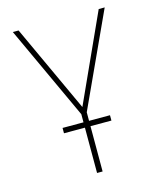

<svg xmlns="http://www.w3.org/2000/svg" viewBox="-108 -791 717 868"><g transform="rotate(-15 250.0 -357.0)"><path d="M238 0V-212H140V-237H238V-275L35 -714H62L251 -305L437 -714H465L264 -277V-237H362V-212H264V0Z"/></g></svg>

Font: Noto Sans Mono ExtraCondensed Thin
Style: Regular
Weight: 100
Width: 2
Designer: Monotype Design Team
Foundry: Monotype Imaging Inc.
Version: Version 2.014; ttfautohint (v1.8.4.7-5d5b)